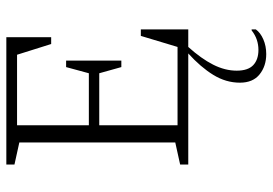

<svg xmlns="http://www.w3.org/2000/svg" viewBox="-144 -456 840 591"><g transform="rotate(-90 275.5 -160.0)"><path d="M65 0V-25L133 -40V-520L65 -535V-560H457V-422H436L403 -527H186V-306H346L365 -376H385V-206H365L346 -274H186V-33H427L461 -146H481V0H427Q391 40 372.5 76.5Q354 113 354 149Q354 184 371 200Q388 216 418 216Q434 216 449 211Q464 206 478 195H481V208Q471 222 450.5 231Q430 240 405 240Q368 240 342.5 219.5Q317 199 317 159Q317 116 341 77Q365 38 407 0Z"/></g></svg>

Font: Spectral SC ExtraLight
Style: Regular
Weight: 275
Designer: Jean-Baptiste Levee
Foundry: Production Type
Version: Version 2.001